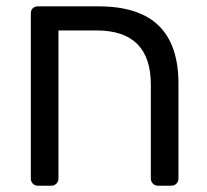

<svg xmlns="http://www.w3.org/2000/svg" viewBox="-20 -591 660 611"><path d="M78.1 -22.9V-547.9Q78.1 -559.1 84.5 -564.9Q90.8 -570.8 101.1 -570.8H293Q421.9 -570.8 484.9 -509.5Q547.9 -448.2 547.9 -325.2V-22.9Q547.9 -13.2 541.5 -6.6Q535.2 0 524.9 0H482.9Q473.1 0 466.6 -6.6Q460 -13.2 460 -22.9V-321.8Q460 -493.7 288.1 -494.1H166V-22.9Q166 -13.2 159.4 -6.6Q152.8 0 143.1 0H101.1Q90.8 0 84.5 -6.6Q78.1 -13.2 78.1 -22.9Z"/></svg>

Font: Rubik AZ
Style: Regular
Weight: 400
Designer: Hubert and Fischer
Foundry: Hubert & Fischer
Version: Version 2.000